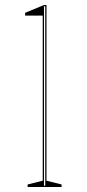

<svg xmlns="http://www.w3.org/2000/svg" viewBox="-20 -744 345 764"><path d="M90 0V-10L150 -25V-682H80V-693L155 -724H165V-25L225 -10V0ZM155 -5H160V-719H155Z"/></svg>

Font: Kalnia Glaze Thin
Style: Regular
Weight: 100
Designer: Frida Medrano
Foundry: Frida Medrano
Version: Version 1.110